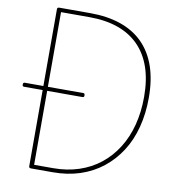

<svg xmlns="http://www.w3.org/2000/svg" viewBox="-135 -1518 1542 1641"><g transform="rotate(10 636.5 -697.5)"><path d="M246 0Q227 0 227 -15V-1380Q227 -1388 232 -1391.5Q237 -1395 247 -1395H514Q662 -1395 777.5 -1355.5Q893 -1316 972 -1237Q1051 -1158 1091.5 -1041Q1132 -924 1132 -769Q1132 -632 1101 -513Q1070 -394 1009.5 -300Q949 -206 863.5 -138.5Q778 -71 670 -35.5Q562 0 433 0ZM266 -35H431Q551 -35 654 -69Q757 -103 837.5 -167Q918 -231 975 -321.5Q1032 -412 1061.5 -525Q1091 -638 1091 -769Q1091 -916 1053 -1026Q1015 -1136 941 -1210.5Q867 -1285 759.5 -1322.5Q652 -1360 514 -1360H266ZM66 -677Q58 -677 54.5 -681Q51 -685 51 -693Q51 -703 54.5 -707.5Q58 -712 66 -712H572Q581 -712 584 -707.5Q587 -703 587 -693Q587 -685 584 -681Q581 -677 572 -677Z"/></g></svg>

Font: Playwrite BE WAL Thin
Style: Regular
Weight: 250
Version: Version 1.002